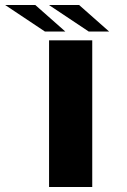

<svg xmlns="http://www.w3.org/2000/svg" viewBox="-108 -747 509 767"><path d="M88 0H260.5V-586H88ZM246.5 -621H328L208 -727H87.5ZM71.5 -621H153L33 -727H-87.5Z"/></svg>

Font: Anybody ExtraExpanded SemiBold
Style: Regular
Weight: 600
Width: 8
Version: Version 1.113;gftools[0.9.25]